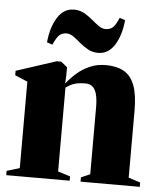

<svg xmlns="http://www.w3.org/2000/svg" viewBox="-53 -796 704 843"><g transform="rotate(5 299.0 -375.0)"><path d="M62.5 -36V-417L7 -440.5V-460L183 -517.5H203L230.5 -495.5V-458.5L228.5 -423.5Q247.5 -447.5 272.5 -469.5Q297.5 -491.5 329.2 -505.5Q361 -519.5 399 -519.5Q448 -519.5 479.8 -501.5Q511.5 -483.5 527 -442.2Q542.5 -401 542.5 -331V-36L594.5 -19V0H333.5V-19L373 -36V-331Q373 -364.5 367.5 -386.8Q362 -409 349.8 -420.2Q337.5 -431.5 317 -431.5Q293.5 -431.5 277.8 -427.8Q262 -424 251 -418Q240 -412 231.5 -406V-36L285.5 -19V0H6V-19ZM133.5 -596.5Q139.5 -663 166.8 -706.5Q194 -750 239.5 -750Q264.5 -750 284.2 -739Q304 -728 321 -713.5Q338 -699 353.2 -688Q368.5 -677 384 -677Q403 -677 415.5 -687.5Q428 -698 442 -731.5L466.5 -723.5Q460.5 -657 433.2 -613.5Q406 -570 360.5 -570Q336 -570 316 -581Q296 -592 279 -606.5Q262 -621 246.8 -632Q231.5 -643 216 -643Q197.5 -643 185 -632.5Q172.5 -622 158 -588.5Z"/></g></svg>

Font: Merriweather 144pt Black
Style: Regular
Weight: 900
Version: Version 2.100